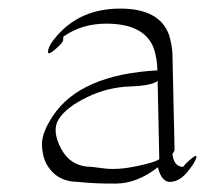

<svg xmlns="http://www.w3.org/2000/svg" viewBox="-20 -400 479 449"><path d="M377.4 25.4Q357.9 25.4 349.1 -8.8Q300.8 28.8 251.7 29.3Q202.6 29.8 163.1 25.4Q111.8 25.4 88.4 -17.1Q78.1 -37.6 78.1 -63.7Q78.1 -89.8 103 -127.9Q167 -225.6 348.1 -235.4Q347.7 -260.7 340.3 -285.2Q319.3 -344.7 228.5 -344.7Q171.4 -344.7 128.4 -314.5Q127.4 -312 127.7 -306.4Q127.9 -300.8 110.1 -285.4Q92.3 -270 92.3 -278.3Q92.3 -293 113.3 -316.4Q168.5 -379.9 261 -379.9Q353.5 -379.9 375.5 -317.9Q382.8 -293 383.3 -271.5L388.2 -50.8Q388.2 -46.4 383.3 -40Q386.7 -9.8 408.2 -9.8Q415.5 -19.5 429 -30.3Q442.4 -41 438.5 -29.3Q433.6 -15.6 416 4.6Q398.4 24.9 377.4 25.4ZM348.6 -210.9Q335.9 -199.7 283.4 -197.8Q231 -195.8 183.3 -172.6Q135.7 -149.4 117.9 -122.3Q100.1 -95.2 122.8 -52.5Q145.5 -9.8 194.3 -9.8Q194.3 -9.8 225.6 -5.9Q257.3 -2.4 300.3 -11.5Q343.3 -20.5 352.5 -27.8Z"/></svg>

Font: ML-NILA06_NewLipi
Style: Regular
Weight: 400
Designer: CLT@C-DIT
Version: Version ML-NILA06_NewLipi 2.